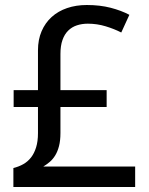

<svg xmlns="http://www.w3.org/2000/svg" viewBox="-20 -743 591 763"><path d="M325.2 -723.1Q377 -723.1 419.4 -712.2Q461.9 -701.2 494.1 -684.1L461.9 -613.8Q434.6 -627.9 400.1 -638.4Q365.7 -648.9 329.1 -648.9Q305.7 -648.9 285.6 -642.3Q265.6 -635.7 251 -621.3Q236.3 -606.9 228.3 -584Q220.2 -561 220.2 -528.8V-384.8H403.8V-317.9H220.2V-214.8Q220.2 -184.6 214.6 -162.8Q209 -141.1 199.5 -125.5Q189.9 -109.9 177.5 -99.4Q165 -88.9 151.9 -81.1H517.1V0H33.2V-75.2Q54.7 -80.6 72.5 -90.6Q90.3 -100.6 103.3 -117.2Q116.2 -133.8 123.5 -157.5Q130.9 -181.2 130.9 -213.9V-317.9H34.2V-384.8H130.9V-543Q130.9 -585.4 145.3 -618.9Q159.7 -652.3 185.3 -675.5Q210.9 -698.7 246.6 -710.9Q282.2 -723.1 325.2 -723.1Z"/></svg>

Font: Genotype
Style: Regular
Weight: 400
Foundry: Ascender Corporation
Version: Version 1.00